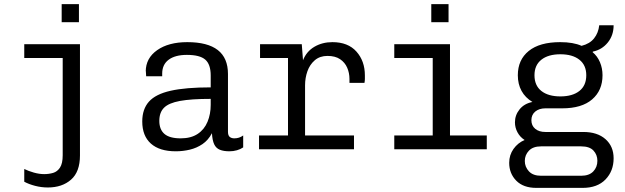

<svg xmlns="http://www.w3.org/2000/svg" viewBox="-20 -726 3040 934"><path d="M213 186Q181 186 150.5 178Q120 170 98 158V96Q118 106 144.5 113.5Q171 121 195 121Q218 121 238.5 115Q259 109 272 89Q285 69 285 29V-444H98V-511H369V30Q369 110 325.5 148Q282 186 213 186ZM280 -618V-706H364V-618Z M835 10Q756 10 714 -27.5Q672 -65 672 -135Q672 -195 704.5 -231.5Q737 -268 810 -284.5Q883 -301 1005 -301V-359Q1005 -413 978.5 -436Q952 -459 889 -459Q832 -459 800.5 -435.5Q769 -412 769 -368V-355H691Q690 -374 689.5 -379.5Q689 -385 689 -384Q689 -383 689 -380Q689 -377 689 -378Q689 -443 744.5 -482Q800 -521 891 -521Q990 -521 1039.5 -482.5Q1089 -444 1089 -366V-85Q1089 -67 1097.5 -60Q1106 -53 1120 -53Q1144 -53 1163 -67V-9Q1150 0 1132.5 5Q1115 10 1096 10Q1068 10 1049.5 2.5Q1031 -5 1022 -24Q1013 -43 1011 -78Q993 -44 965 -25Q937 -6 903.5 2Q870 10 835 10ZM859 -53Q909 -53 941.5 -74.5Q974 -96 989.5 -133.5Q1005 -171 1005 -216V-245Q910 -245 855.5 -235Q801 -225 778 -202Q755 -179 755 -138Q755 -96 780 -74.5Q805 -53 859 -53Z M1381 0V-444H1245V-511H1448L1454 -433Q1471 -476 1509.5 -498.5Q1548 -521 1597 -521Q1673 -521 1714 -475Q1755 -429 1755 -359Q1755 -350 1755 -342Q1755 -334 1753 -323H1680V-342Q1680 -371 1669 -396.5Q1658 -422 1634.5 -438Q1611 -454 1573 -454Q1536 -454 1511.5 -433Q1487 -412 1475.5 -379.5Q1464 -347 1464 -311V0ZM1240 0V-67H1702V0Z M2085 0V-444H1898V-511H2169V0ZM1898 0V-67H2348V0ZM2078 -618V-706H2162V-618Z M2589 188Q2526 188 2491.5 153Q2457 118 2457 66Q2457 28 2478 -1.5Q2499 -31 2532 -45Q2510 -59 2497.5 -82Q2485 -105 2485 -131Q2485 -166 2507.5 -194Q2530 -222 2570 -230Q2535 -251 2517 -284Q2499 -317 2499 -360Q2499 -435 2552 -478Q2605 -521 2705 -521Q2769 -521 2809 -503Q2849 -513 2870 -539.5Q2891 -566 2895 -603H2965Q2965 -554 2936.5 -519Q2908 -484 2864 -475L2863 -472Q2886 -453 2898.5 -423.5Q2911 -394 2911 -360Q2911 -286 2860.5 -242.5Q2810 -199 2715 -199H2633Q2603 -199 2584 -183.5Q2565 -168 2565 -141Q2565 -115 2583.5 -99.5Q2602 -84 2633 -84H2818Q2886 -84 2925.5 -49Q2965 -14 2965 44Q2965 106 2925.5 147Q2886 188 2814 188ZM2612 129H2807Q2846 129 2866 108Q2886 87 2886 56Q2886 27 2867 6.5Q2848 -14 2807 -14H2612Q2573 -14 2553 7Q2533 28 2533 57Q2533 86 2553 107.5Q2573 129 2612 129ZM2706 -257Q2765 -257 2798.5 -283.5Q2832 -310 2832 -360Q2832 -409 2798.5 -435.5Q2765 -462 2706 -462Q2647 -462 2613.5 -435.5Q2580 -409 2580 -360Q2580 -310 2613.5 -283.5Q2647 -257 2706 -257Z"/></svg>

Font: Chivo Mono Light
Style: Regular
Weight: 300
Monospace: yes
Designer: Hector Gatti
Foundry: Omnibus-Type
Version: Version 1.008